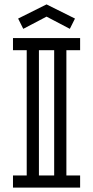

<svg xmlns="http://www.w3.org/2000/svg" viewBox="-20 -854 424 874"><path d="M226.6 -55.2V-625.5H157.2V-55.2ZM344.7 0H39.1V-55.2H101.6V-625.5H39.1V-680.7H344.7V-625.5H282.2V-55.2H344.7ZM191.9 -834 321.3 -769.5 297.9 -722.7 191.9 -778.3 85.9 -722.7 62.5 -769.5Z"/></svg>

Font: X Company
Style: Regular
Weight: 400
Designer: GGBotNet
Foundry: GGBotNet
Version: 0.90